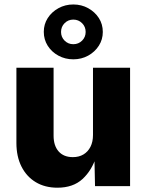

<svg xmlns="http://www.w3.org/2000/svg" viewBox="-20 -853 672 880"><path d="M243.2 7.3Q186 7.3 143.8 -18.1Q101.6 -43.5 78.4 -89.6Q55.2 -135.7 55.2 -197.8V-542.5H225.6V-231Q225.6 -185.1 248.8 -158.9Q272 -132.8 314 -132.8Q341.8 -132.8 362.3 -145Q382.8 -157.2 394.5 -179.9Q406.2 -202.6 406.2 -234.4V-542.5H576.2V0H415.5L412.6 -137.7H421.9Q401.4 -72.3 358.2 -32.5Q314.9 7.3 243.2 7.3ZM315.9 -581.1Q278.8 -581.1 247.8 -597.9Q216.8 -614.7 198.7 -643.3Q180.7 -671.9 180.7 -707Q180.7 -741.7 198.7 -770Q216.8 -798.3 247.8 -815.4Q278.8 -832.5 315.9 -832.5Q353.5 -832.5 384.3 -815.4Q415 -798.3 433.1 -770.3Q451.2 -742.2 451.2 -706.5Q451.2 -671.9 433.1 -643.6Q415 -615.2 384.3 -598.1Q353.5 -581.1 315.9 -581.1ZM315.9 -650.4Q339.8 -650.4 356.2 -666.7Q372.6 -683.1 372.6 -706.5Q372.6 -730.5 356.2 -746.8Q339.8 -763.2 315.9 -763.2Q292.5 -763.2 276.1 -746.8Q259.8 -730.5 259.8 -706.5Q259.8 -683.1 276.1 -666.7Q292.5 -650.4 315.9 -650.4Z"/></svg>

Font: Inter 16pt ExtraBold
Style: Regular
Weight: 800
Version: Version 4.001;git-66647c0bb